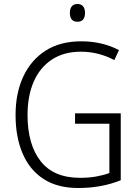

<svg xmlns="http://www.w3.org/2000/svg" viewBox="-20 -932 694 962"><path d="M356 -364H585V-29Q489 10 372 10Q268 10 198.5 -35Q129 -80 93.5 -162.5Q58 -245 58 -356Q58 -465 96.5 -548Q135 -631 208 -678Q281 -725 387 -725Q492 -725 576 -681L553 -631Q473 -673 385 -673Q300 -673 240 -633.5Q180 -594 149 -523Q118 -452 118 -356Q118 -208 183.5 -124.5Q249 -41 381 -41Q425 -41 461.5 -47.5Q498 -54 528 -65V-312H356ZM368 -912Q387 -912 396.5 -900Q406 -888 406 -868Q406 -823 368 -823Q330 -823 330 -868Q330 -888 339.5 -900Q349 -912 368 -912Z"/></svg>

Font: Noto Sans Gurmukhi SemiCondensed Light
Style: Regular
Weight: 300
Width: 4
Designer: Jelle Bosma - Monotype Design Team
Foundry: Monotype Imaging Inc.
Version: Version 2.004; ttfautohint (v1.8.4.7-5d5b)